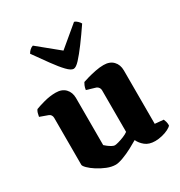

<svg xmlns="http://www.w3.org/2000/svg" viewBox="-183 -913 983 1046"><g transform="rotate(-30 308.5 -390.0)"><path d="M243 4Q217 4 188.5 -7.5Q160 -19 135 -35Q110 -51 94.5 -66.5Q79 -82 79 -90V-385Q79 -395 74 -402.5Q69 -410 60 -413L10 -431Q12 -443 15 -453.5Q18 -464 24 -472Q41 -479 79 -489.5Q117 -500 154 -500Q193 -500 214.5 -477.5Q236 -455 236 -419V-123Q241 -118 251.5 -110Q262 -102 273 -96Q284 -90 291 -90Q298 -90 314.5 -94.5Q331 -99 349.5 -106.5Q368 -114 380 -123V-385Q380 -394 375 -401.5Q370 -409 361 -413L304 -430Q306 -445 311 -456.5Q316 -468 319 -472Q330 -476 353 -482.5Q376 -489 403.5 -494.5Q431 -500 455 -500Q494 -500 515.5 -477.5Q537 -455 537 -419V-83L591 -78Q594 -72 597 -61.5Q600 -51 600 -37Q595 -29 577.5 -20Q560 -11 537 -5.5Q514 0 494 0Q455 0 432 -18.5Q409 -37 398 -61Q380 -50 350 -34Q320 -18 290 -7Q260 4 243 4ZM305 -563Q289 -563 264.5 -588.5Q240 -614 208.5 -657.5Q177 -701 140 -753Q145 -763 154.5 -772Q164 -781 175 -784L306 -677L434 -784Q445 -781 454.5 -771.5Q464 -762 468 -754Q432 -701 400 -658Q368 -615 344 -589Q320 -563 305 -563Z"/></g></svg>

Font: Texturina 12pt ExtraBold
Style: Regular
Weight: 800
Designer: Guillermo Torres Carreño
Foundry: Omnibus-Type
Version: Version 1.002